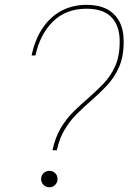

<svg xmlns="http://www.w3.org/2000/svg" viewBox="-20 -763 576 794"><path d="M197 -141.5Q208.5 -195.5 231.5 -233.8Q254.5 -272 283.5 -300.8Q312.5 -329.5 342.5 -355Q376.5 -384.5 406.8 -415.8Q437 -447 456 -488.8Q475 -530.5 475 -591Q475 -656.5 441 -691.8Q407 -727 338 -727Q253 -727 199.2 -674.2Q145.5 -621.5 126.5 -533.5H110.5Q125 -600.5 156.5 -647.2Q188 -694 234.2 -718.5Q280.5 -743 338.5 -743Q387 -743 421 -725.8Q455 -708.5 473.2 -674.8Q491.5 -641 491.5 -591Q491.5 -528.5 471.8 -484.5Q452 -440.5 420.8 -407.8Q389.5 -375 354.5 -344.5Q325 -319 296.8 -290.8Q268.5 -262.5 247 -226.5Q225.5 -190.5 215 -141.5ZM184 11.5Q170 11.5 160 1.5Q150 -8.5 150 -22.5Q150 -37 160 -46.8Q170 -56.5 184 -56.5Q198.5 -56.5 208.2 -46.8Q218 -37 218 -22.5Q218 -8.5 208.2 1.5Q198.5 11.5 184 11.5Z"/></svg>

Font: Epilogue Thin
Style: Italic
Weight: 250
Italic angle: -12°
Designer: Tyler Finck
Foundry: Etcetera Type Co
Version: Version 2.112